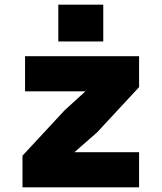

<svg xmlns="http://www.w3.org/2000/svg" viewBox="-20 -800 690 820"><path d="M76 0V-135L256 -329L345 -410H194H87V-560H574V-428L395 -235L298 -150H454H574V0ZM229 -623V-780H421V-623Z"/></svg>

Font: Azeret Mono Thin ExtraBold
Style: Regular
Weight: 800
Version: Version 1.002